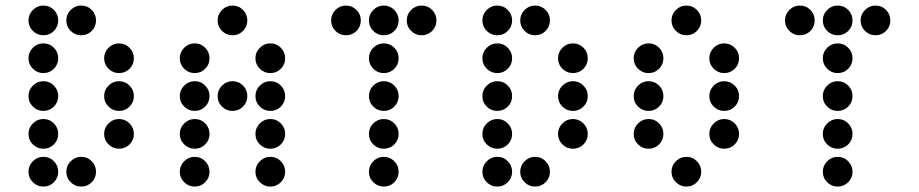

<svg xmlns="http://www.w3.org/2000/svg" viewBox="-20 -689 3321 694"><path d="M190.4 -615.2Q190.4 -592.8 174.8 -577.1Q159.2 -561.5 136.7 -561.5Q114.7 -561.5 98.9 -577.1Q83 -592.8 83 -615.2Q83 -637.2 98.9 -653.1Q114.7 -668.9 136.7 -668.9Q159.2 -668.9 174.8 -653.1Q190.4 -637.2 190.4 -615.2ZM327.1 -615.2Q327.1 -592.8 311.5 -577.1Q295.9 -561.5 273.4 -561.5Q251.5 -561.5 235.6 -577.1Q219.7 -592.8 219.7 -615.2Q219.7 -637.2 235.6 -653.1Q251.5 -668.9 273.4 -668.9Q295.9 -668.9 311.5 -653.1Q327.1 -637.2 327.1 -615.2ZM190.4 -478.5Q190.4 -456.1 174.8 -440.4Q159.2 -424.8 136.7 -424.8Q114.7 -424.8 98.9 -440.4Q83 -456.1 83 -478.5Q83 -500.5 98.9 -516.4Q114.7 -532.2 136.7 -532.2Q159.2 -532.2 174.8 -516.4Q190.4 -500.5 190.4 -478.5ZM463.9 -478.5Q463.9 -456.1 448.2 -440.4Q432.6 -424.8 410.2 -424.8Q388.2 -424.8 372.3 -440.4Q356.4 -456.1 356.4 -478.5Q356.4 -500.5 372.3 -516.4Q388.2 -532.2 410.2 -532.2Q432.6 -532.2 448.2 -516.4Q463.9 -500.5 463.9 -478.5ZM190.4 -341.8Q190.4 -319.3 174.8 -303.7Q159.2 -288.1 136.7 -288.1Q114.7 -288.1 98.9 -303.7Q83 -319.3 83 -341.8Q83 -363.8 98.9 -379.6Q114.7 -395.5 136.7 -395.5Q159.2 -395.5 174.8 -379.6Q190.4 -363.8 190.4 -341.8ZM463.9 -341.8Q463.9 -319.3 448.2 -303.7Q432.6 -288.1 410.2 -288.1Q388.2 -288.1 372.3 -303.7Q356.4 -319.3 356.4 -341.8Q356.4 -363.8 372.3 -379.6Q388.2 -395.5 410.2 -395.5Q432.6 -395.5 448.2 -379.6Q463.9 -363.8 463.9 -341.8ZM190.4 -205.1Q190.4 -182.6 174.8 -167Q159.2 -151.4 136.7 -151.4Q114.7 -151.4 98.9 -167Q83 -182.6 83 -205.1Q83 -227.1 98.9 -242.9Q114.7 -258.8 136.7 -258.8Q159.2 -258.8 174.8 -242.9Q190.4 -227.1 190.4 -205.1ZM463.9 -205.1Q463.9 -182.6 448.2 -167Q432.6 -151.4 410.2 -151.4Q388.2 -151.4 372.3 -167Q356.4 -182.6 356.4 -205.1Q356.4 -227.1 372.3 -242.9Q388.2 -258.8 410.2 -258.8Q432.6 -258.8 448.2 -242.9Q463.9 -227.1 463.9 -205.1ZM190.4 -68.4Q190.4 -45.9 174.8 -30.3Q159.2 -14.6 136.7 -14.6Q114.7 -14.6 98.9 -30.3Q83 -45.9 83 -68.4Q83 -90.3 98.9 -106.2Q114.7 -122.1 136.7 -122.1Q159.2 -122.1 174.8 -106.2Q190.4 -90.3 190.4 -68.4ZM327.1 -68.4Q327.1 -45.9 311.5 -30.3Q295.9 -14.6 273.4 -14.6Q251.5 -14.6 235.6 -30.3Q219.7 -45.9 219.7 -68.4Q219.7 -90.3 235.6 -106.2Q251.5 -122.1 273.4 -122.1Q295.9 -122.1 311.5 -106.2Q327.1 -90.3 327.1 -68.4Z M874 -615.2Q874 -592.8 858.4 -577.1Q842.8 -561.5 820.3 -561.5Q798.3 -561.5 782.5 -577.1Q766.6 -592.8 766.6 -615.2Q766.6 -637.2 782.5 -653.1Q798.3 -668.9 820.3 -668.9Q842.8 -668.9 858.4 -653.1Q874 -637.2 874 -615.2ZM737.3 -478.5Q737.3 -456.1 721.7 -440.4Q706.1 -424.8 683.6 -424.8Q661.6 -424.8 645.8 -440.4Q629.9 -456.1 629.9 -478.5Q629.9 -500.5 645.8 -516.4Q661.6 -532.2 683.6 -532.2Q706.1 -532.2 721.7 -516.4Q737.3 -500.5 737.3 -478.5ZM1010.7 -478.5Q1010.7 -456.1 995.1 -440.4Q979.5 -424.8 957 -424.8Q935.1 -424.8 919.2 -440.4Q903.3 -456.1 903.3 -478.5Q903.3 -500.5 919.2 -516.4Q935.1 -532.2 957 -532.2Q979.5 -532.2 995.1 -516.4Q1010.7 -500.5 1010.7 -478.5ZM737.3 -341.8Q737.3 -319.3 721.7 -303.7Q706.1 -288.1 683.6 -288.1Q661.6 -288.1 645.8 -303.7Q629.9 -319.3 629.9 -341.8Q629.9 -363.8 645.8 -379.6Q661.6 -395.5 683.6 -395.5Q706.1 -395.5 721.7 -379.6Q737.3 -363.8 737.3 -341.8ZM874 -341.8Q874 -319.3 858.4 -303.7Q842.8 -288.1 820.3 -288.1Q798.3 -288.1 782.5 -303.7Q766.6 -319.3 766.6 -341.8Q766.6 -363.8 782.5 -379.6Q798.3 -395.5 820.3 -395.5Q842.8 -395.5 858.4 -379.6Q874 -363.8 874 -341.8ZM1010.7 -341.8Q1010.7 -319.3 995.1 -303.7Q979.5 -288.1 957 -288.1Q935.1 -288.1 919.2 -303.7Q903.3 -319.3 903.3 -341.8Q903.3 -363.8 919.2 -379.6Q935.1 -395.5 957 -395.5Q979.5 -395.5 995.1 -379.6Q1010.7 -363.8 1010.7 -341.8ZM737.3 -205.1Q737.3 -182.6 721.7 -167Q706.1 -151.4 683.6 -151.4Q661.6 -151.4 645.8 -167Q629.9 -182.6 629.9 -205.1Q629.9 -227.1 645.8 -242.9Q661.6 -258.8 683.6 -258.8Q706.1 -258.8 721.7 -242.9Q737.3 -227.1 737.3 -205.1ZM1010.7 -205.1Q1010.7 -182.6 995.1 -167Q979.5 -151.4 957 -151.4Q935.1 -151.4 919.2 -167Q903.3 -182.6 903.3 -205.1Q903.3 -227.1 919.2 -242.9Q935.1 -258.8 957 -258.8Q979.5 -258.8 995.1 -242.9Q1010.7 -227.1 1010.7 -205.1ZM737.3 -68.4Q737.3 -45.9 721.7 -30.3Q706.1 -14.6 683.6 -14.6Q661.6 -14.6 645.8 -30.3Q629.9 -45.9 629.9 -68.4Q629.9 -90.3 645.8 -106.2Q661.6 -122.1 683.6 -122.1Q706.1 -122.1 721.7 -106.2Q737.3 -90.3 737.3 -68.4ZM1010.7 -68.4Q1010.7 -45.9 995.1 -30.3Q979.5 -14.6 957 -14.6Q935.1 -14.6 919.2 -30.3Q903.3 -45.9 903.3 -68.4Q903.3 -90.3 919.2 -106.2Q935.1 -122.1 957 -122.1Q979.5 -122.1 995.1 -106.2Q1010.7 -90.3 1010.7 -68.4Z M1284.2 -615.2Q1284.2 -592.8 1268.6 -577.1Q1252.9 -561.5 1230.5 -561.5Q1208.5 -561.5 1192.6 -577.1Q1176.8 -592.8 1176.8 -615.2Q1176.8 -637.2 1192.6 -653.1Q1208.5 -668.9 1230.5 -668.9Q1252.9 -668.9 1268.6 -653.1Q1284.2 -637.2 1284.2 -615.2ZM1420.9 -615.2Q1420.9 -592.8 1405.3 -577.1Q1389.6 -561.5 1367.2 -561.5Q1345.2 -561.5 1329.3 -577.1Q1313.5 -592.8 1313.5 -615.2Q1313.5 -637.2 1329.3 -653.1Q1345.2 -668.9 1367.2 -668.9Q1389.6 -668.9 1405.3 -653.1Q1420.9 -637.2 1420.9 -615.2ZM1557.6 -615.2Q1557.6 -592.8 1542 -577.1Q1526.4 -561.5 1503.9 -561.5Q1481.9 -561.5 1466.1 -577.1Q1450.2 -592.8 1450.2 -615.2Q1450.2 -637.2 1466.1 -653.1Q1481.9 -668.9 1503.9 -668.9Q1526.4 -668.9 1542 -653.1Q1557.6 -637.2 1557.6 -615.2ZM1420.9 -478.5Q1420.9 -456.1 1405.3 -440.4Q1389.6 -424.8 1367.2 -424.8Q1345.2 -424.8 1329.3 -440.4Q1313.5 -456.1 1313.5 -478.5Q1313.5 -500.5 1329.3 -516.4Q1345.2 -532.2 1367.2 -532.2Q1389.6 -532.2 1405.3 -516.4Q1420.9 -500.5 1420.9 -478.5ZM1420.9 -341.8Q1420.9 -319.3 1405.3 -303.7Q1389.6 -288.1 1367.2 -288.1Q1345.2 -288.1 1329.3 -303.7Q1313.5 -319.3 1313.5 -341.8Q1313.5 -363.8 1329.3 -379.6Q1345.2 -395.5 1367.2 -395.5Q1389.6 -395.5 1405.3 -379.6Q1420.9 -363.8 1420.9 -341.8ZM1420.9 -205.1Q1420.9 -182.6 1405.3 -167Q1389.6 -151.4 1367.2 -151.4Q1345.2 -151.4 1329.3 -167Q1313.5 -182.6 1313.5 -205.1Q1313.5 -227.1 1329.3 -242.9Q1345.2 -258.8 1367.2 -258.8Q1389.6 -258.8 1405.3 -242.9Q1420.9 -227.1 1420.9 -205.1ZM1420.9 -68.4Q1420.9 -45.9 1405.3 -30.3Q1389.6 -14.6 1367.2 -14.6Q1345.2 -14.6 1329.3 -30.3Q1313.5 -45.9 1313.5 -68.4Q1313.5 -90.3 1329.3 -106.2Q1345.2 -122.1 1367.2 -122.1Q1389.6 -122.1 1405.3 -106.2Q1420.9 -90.3 1420.9 -68.4Z M1831.1 -615.2Q1831.1 -592.8 1815.4 -577.1Q1799.8 -561.5 1777.3 -561.5Q1755.4 -561.5 1739.5 -577.1Q1723.6 -592.8 1723.6 -615.2Q1723.6 -637.2 1739.5 -653.1Q1755.4 -668.9 1777.3 -668.9Q1799.8 -668.9 1815.4 -653.1Q1831.1 -637.2 1831.1 -615.2ZM1967.8 -615.2Q1967.8 -592.8 1952.1 -577.1Q1936.5 -561.5 1914.1 -561.5Q1892.1 -561.5 1876.2 -577.1Q1860.4 -592.8 1860.4 -615.2Q1860.4 -637.2 1876.2 -653.1Q1892.1 -668.9 1914.1 -668.9Q1936.5 -668.9 1952.1 -653.1Q1967.8 -637.2 1967.8 -615.2ZM1831.1 -478.5Q1831.1 -456.1 1815.4 -440.4Q1799.8 -424.8 1777.3 -424.8Q1755.4 -424.8 1739.5 -440.4Q1723.6 -456.1 1723.6 -478.5Q1723.6 -500.5 1739.5 -516.4Q1755.4 -532.2 1777.3 -532.2Q1799.8 -532.2 1815.4 -516.4Q1831.1 -500.5 1831.1 -478.5ZM2104.5 -478.5Q2104.5 -456.1 2088.9 -440.4Q2073.2 -424.8 2050.8 -424.8Q2028.8 -424.8 2012.9 -440.4Q1997.1 -456.1 1997.1 -478.5Q1997.1 -500.5 2012.9 -516.4Q2028.8 -532.2 2050.8 -532.2Q2073.2 -532.2 2088.9 -516.4Q2104.5 -500.5 2104.5 -478.5ZM1831.1 -341.8Q1831.1 -319.3 1815.4 -303.7Q1799.8 -288.1 1777.3 -288.1Q1755.4 -288.1 1739.5 -303.7Q1723.6 -319.3 1723.6 -341.8Q1723.6 -363.8 1739.5 -379.6Q1755.4 -395.5 1777.3 -395.5Q1799.8 -395.5 1815.4 -379.6Q1831.1 -363.8 1831.1 -341.8ZM2104.5 -341.8Q2104.5 -319.3 2088.9 -303.7Q2073.2 -288.1 2050.8 -288.1Q2028.8 -288.1 2012.9 -303.7Q1997.1 -319.3 1997.1 -341.8Q1997.1 -363.8 2012.9 -379.6Q2028.8 -395.5 2050.8 -395.5Q2073.2 -395.5 2088.9 -379.6Q2104.5 -363.8 2104.5 -341.8ZM1831.1 -205.1Q1831.1 -182.6 1815.4 -167Q1799.8 -151.4 1777.3 -151.4Q1755.4 -151.4 1739.5 -167Q1723.6 -182.6 1723.6 -205.1Q1723.6 -227.1 1739.5 -242.9Q1755.4 -258.8 1777.3 -258.8Q1799.8 -258.8 1815.4 -242.9Q1831.1 -227.1 1831.1 -205.1ZM2104.5 -205.1Q2104.5 -182.6 2088.9 -167Q2073.2 -151.4 2050.8 -151.4Q2028.8 -151.4 2012.9 -167Q1997.1 -182.6 1997.1 -205.1Q1997.1 -227.1 2012.9 -242.9Q2028.8 -258.8 2050.8 -258.8Q2073.2 -258.8 2088.9 -242.9Q2104.5 -227.1 2104.5 -205.1ZM1831.1 -68.4Q1831.1 -45.9 1815.4 -30.3Q1799.8 -14.6 1777.3 -14.6Q1755.4 -14.6 1739.5 -30.3Q1723.6 -45.9 1723.6 -68.4Q1723.6 -90.3 1739.5 -106.2Q1755.4 -122.1 1777.3 -122.1Q1799.8 -122.1 1815.4 -106.2Q1831.1 -90.3 1831.1 -68.4ZM1967.8 -68.4Q1967.8 -45.9 1952.1 -30.3Q1936.5 -14.6 1914.1 -14.6Q1892.1 -14.6 1876.2 -30.3Q1860.4 -45.9 1860.4 -68.4Q1860.4 -90.3 1876.2 -106.2Q1892.1 -122.1 1914.1 -122.1Q1936.5 -122.1 1952.1 -106.2Q1967.8 -90.3 1967.8 -68.4Z M2514.6 -615.2Q2514.6 -592.8 2499 -577.1Q2483.4 -561.5 2460.9 -561.5Q2439 -561.5 2423.1 -577.1Q2407.2 -592.8 2407.2 -615.2Q2407.2 -637.2 2423.1 -653.1Q2439 -668.9 2460.9 -668.9Q2483.4 -668.9 2499 -653.1Q2514.6 -637.2 2514.6 -615.2ZM2377.9 -478.5Q2377.9 -456.1 2362.3 -440.4Q2346.7 -424.8 2324.2 -424.8Q2302.2 -424.8 2286.4 -440.4Q2270.5 -456.1 2270.5 -478.5Q2270.5 -500.5 2286.4 -516.4Q2302.2 -532.2 2324.2 -532.2Q2346.7 -532.2 2362.3 -516.4Q2377.9 -500.5 2377.9 -478.5ZM2651.4 -478.5Q2651.4 -456.1 2635.7 -440.4Q2620.1 -424.8 2597.7 -424.8Q2575.7 -424.8 2559.8 -440.4Q2543.9 -456.1 2543.9 -478.5Q2543.9 -500.5 2559.8 -516.4Q2575.7 -532.2 2597.7 -532.2Q2620.1 -532.2 2635.7 -516.4Q2651.4 -500.5 2651.4 -478.5ZM2377.9 -341.8Q2377.9 -319.3 2362.3 -303.7Q2346.7 -288.1 2324.2 -288.1Q2302.2 -288.1 2286.4 -303.7Q2270.5 -319.3 2270.5 -341.8Q2270.5 -363.8 2286.4 -379.6Q2302.2 -395.5 2324.2 -395.5Q2346.7 -395.5 2362.3 -379.6Q2377.9 -363.8 2377.9 -341.8ZM2651.4 -341.8Q2651.4 -319.3 2635.7 -303.7Q2620.1 -288.1 2597.7 -288.1Q2575.7 -288.1 2559.8 -303.7Q2543.9 -319.3 2543.9 -341.8Q2543.9 -363.8 2559.8 -379.6Q2575.7 -395.5 2597.7 -395.5Q2620.1 -395.5 2635.7 -379.6Q2651.4 -363.8 2651.4 -341.8ZM2377.9 -205.1Q2377.9 -182.6 2362.3 -167Q2346.7 -151.4 2324.2 -151.4Q2302.2 -151.4 2286.4 -167Q2270.5 -182.6 2270.5 -205.1Q2270.5 -227.1 2286.4 -242.9Q2302.2 -258.8 2324.2 -258.8Q2346.7 -258.8 2362.3 -242.9Q2377.9 -227.1 2377.9 -205.1ZM2651.4 -205.1Q2651.4 -182.6 2635.7 -167Q2620.1 -151.4 2597.7 -151.4Q2575.7 -151.4 2559.8 -167Q2543.9 -182.6 2543.9 -205.1Q2543.9 -227.1 2559.8 -242.9Q2575.7 -258.8 2597.7 -258.8Q2620.1 -258.8 2635.7 -242.9Q2651.4 -227.1 2651.4 -205.1ZM2514.6 -68.4Q2514.6 -45.9 2499 -30.3Q2483.4 -14.6 2460.9 -14.6Q2439 -14.6 2423.1 -30.3Q2407.2 -45.9 2407.2 -68.4Q2407.2 -90.3 2423.1 -106.2Q2439 -122.1 2460.9 -122.1Q2483.4 -122.1 2499 -106.2Q2514.6 -90.3 2514.6 -68.4Z M2924.8 -615.2Q2924.8 -592.8 2909.2 -577.1Q2893.6 -561.5 2871.1 -561.5Q2849.1 -561.5 2833.3 -577.1Q2817.4 -592.8 2817.4 -615.2Q2817.4 -637.2 2833.3 -653.1Q2849.1 -668.9 2871.1 -668.9Q2893.6 -668.9 2909.2 -653.1Q2924.8 -637.2 2924.8 -615.2ZM3061.5 -615.2Q3061.5 -592.8 3045.9 -577.1Q3030.3 -561.5 3007.8 -561.5Q2985.8 -561.5 2970 -577.1Q2954.1 -592.8 2954.1 -615.2Q2954.1 -637.2 2970 -653.1Q2985.8 -668.9 3007.8 -668.9Q3030.3 -668.9 3045.9 -653.1Q3061.5 -637.2 3061.5 -615.2ZM3198.2 -615.2Q3198.2 -592.8 3182.6 -577.1Q3167 -561.5 3144.5 -561.5Q3122.6 -561.5 3106.7 -577.1Q3090.8 -592.8 3090.8 -615.2Q3090.8 -637.2 3106.7 -653.1Q3122.6 -668.9 3144.5 -668.9Q3167 -668.9 3182.6 -653.1Q3198.2 -637.2 3198.2 -615.2ZM3061.5 -478.5Q3061.5 -456.1 3045.9 -440.4Q3030.3 -424.8 3007.8 -424.8Q2985.8 -424.8 2970 -440.4Q2954.1 -456.1 2954.1 -478.5Q2954.1 -500.5 2970 -516.4Q2985.8 -532.2 3007.8 -532.2Q3030.3 -532.2 3045.9 -516.4Q3061.5 -500.5 3061.5 -478.5ZM3061.5 -341.8Q3061.5 -319.3 3045.9 -303.7Q3030.3 -288.1 3007.8 -288.1Q2985.8 -288.1 2970 -303.7Q2954.1 -319.3 2954.1 -341.8Q2954.1 -363.8 2970 -379.6Q2985.8 -395.5 3007.8 -395.5Q3030.3 -395.5 3045.9 -379.6Q3061.5 -363.8 3061.5 -341.8ZM3061.5 -205.1Q3061.5 -182.6 3045.9 -167Q3030.3 -151.4 3007.8 -151.4Q2985.8 -151.4 2970 -167Q2954.1 -182.6 2954.1 -205.1Q2954.1 -227.1 2970 -242.9Q2985.8 -258.8 3007.8 -258.8Q3030.3 -258.8 3045.9 -242.9Q3061.5 -227.1 3061.5 -205.1ZM3061.5 -68.4Q3061.5 -45.9 3045.9 -30.3Q3030.3 -14.6 3007.8 -14.6Q2985.8 -14.6 2970 -30.3Q2954.1 -45.9 2954.1 -68.4Q2954.1 -90.3 2970 -106.2Q2985.8 -122.1 3007.8 -122.1Q3030.3 -122.1 3045.9 -106.2Q3061.5 -90.3 3061.5 -68.4Z"/></svg>

Font: DatDot
Style: Regular
Weight: 400
Designer: GGBot
Version: 1.00